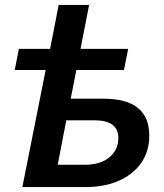

<svg xmlns="http://www.w3.org/2000/svg" viewBox="-20 -762 669 782"><path d="M40 -477 57 -563H184L219 -742H343L308 -563H502L485 -477H291L268 -360H402Q588 -360 588 -210Q588 -146 555.5 -99Q523 -52 464.5 -26Q406 0 327 0H71L166 -477ZM327 -91Q388 -91 425 -121Q462 -151 462 -200Q462 -272 365 -272H250L215 -91Z"/></svg>

Font: Montserrat SemiBold
Style: Italic
Weight: 600
Italic angle: -11.3°
Designer: Julieta Ulanovsky
Foundry: Julieta Ulanovsky
Version: Version 9.000; ttfautohint (v1.8.4.7-5d5b)